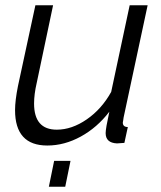

<svg xmlns="http://www.w3.org/2000/svg" viewBox="-20 -541 609 727"><path d="M37 -124Q37 -160 48 -215L114 -521H181L119 -227Q109 -184 109 -149Q109 -50 195 -50Q252 -50 308.5 -89Q365 -128 401 -193L471 -521H539L448 -96Q448 -92 446.5 -85.5Q445 -79 445 -77Q445 -60 464 -60L451 0Q424 2 423 2Q380 0 380 -37Q380 -54 394 -118Q348 -58 286 -24Q224 10 159 10Q37 10 37 -124ZM165 166 185 68H247L227 166Z"/></svg>

Font: Raleway-v4020
Style: Italic
Weight: 400
Italic angle: -12°
Designer: Matt McInerney, Pablo Impallari, Rodrigo Fuenzalida
Foundry: Matt McInerney, Pablo Impallari, Rodrigo Fuenzalida
Version: Version 4.020;PS 004.020;hotconv 1.0.88;makeotf.lib2.5.64775